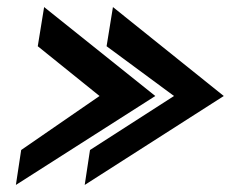

<svg xmlns="http://www.w3.org/2000/svg" viewBox="-20 -554 654 544"><path d="M25 -30 420 -282 105 -534 87 -423 262 -282 40 -129ZM220 -30 614 -282 300 -534 282 -423 473 -282 235 -129Z"/></svg>

Font: Charger Sport
Style: BlkExtObl
Weight: 900
Designer: Jasper
Foundry: Cannot Into Space Fonts
Version: Version 1.1